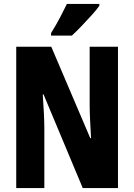

<svg xmlns="http://www.w3.org/2000/svg" viewBox="-20 -950 678 970"><path d="M576 0H398L200 -473H196Q200 -417 202 -373.5Q204 -330 204 -300V0H62V-714H239L436 -252H440Q437 -304 435 -346Q433 -388 433 -419V-714H576ZM482 -921Q469 -902 445 -875.5Q421 -849 394 -820.5Q367 -792 343 -770H238V-783Q263 -823 282.5 -860Q302 -897 318 -930H482Z"/></svg>

Font: Noto Sans Ethiopic ExtraCondensed ExtraBold
Style: Regular
Weight: 800
Width: 2
Designer: Monotype Design Team
Foundry: Monotype Imaging Inc.
Version: Version 2.102; ttfautohint (v1.8.4.7-5d5b)